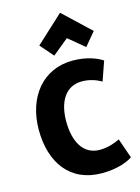

<svg xmlns="http://www.w3.org/2000/svg" viewBox="-150 -1107 885 1212"><g transform="rotate(-15 292.5 -501.5)"><path d="M367 -859 262 -773 187 -859 367 -1025 543 -859 471 -773ZM563 -28C522 0 452 22 362 22C154 22 46 -131 46 -345C46 -558 169 -713 365 -713C459 -713 527 -683 558 -662L514 -536C481 -555 439 -571 387 -571C282 -571 227 -482 227 -352C227 -224 276 -124 387 -124C442 -124 490 -143 518 -157Z"/></g></svg>

Font: Repo ExtraBold
Style: Bold
Weight: 700
Designer: Stefan Peev
Foundry: Context Ltd
Version: Version 1.502